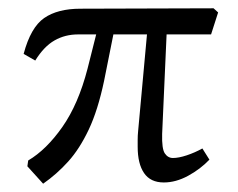

<svg xmlns="http://www.w3.org/2000/svg" viewBox="-20 -434 573 463"><path d="M231 -239Q216 -168 194 -121.5Q172 -75 144.5 -44.5Q117 -14 84 9L46 -33L48 -47Q92 -73 130.5 -128Q169 -183 191 -268L219 -379H259ZM485 -49Q463 -26 433.5 -10Q404 6 375 6Q343 6 327.5 -16.5Q312 -39 312 -80Q312 -86 312 -96.5Q312 -107 313 -117L337 -379H383L371 -111Q370 -75 377.5 -64Q385 -53 397 -53Q411 -53 430.5 -59.5Q450 -66 468 -76ZM168 -351Q137 -351 111.5 -336.5Q86 -322 65 -288L37 -304Q54 -368 86.5 -390.5Q119 -413 174 -413L495 -414L506 -404L489 -351Z"/></svg>

Font: Yrsa Light
Style: Regular
Weight: 300
Designer: Anna Giedrys (Yrsa+Rasa design), David Brezina (Yrsa art-direction, Rasa art-direction, design)
Foundry: Rosetta Type Foundry
Version: Version 2.004